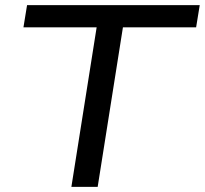

<svg xmlns="http://www.w3.org/2000/svg" viewBox="-20 -725 795 745"><path d="M257 0 355 -619H71L85 -705H755L741 -619H457L359 0Z"/></svg>

Font: Nunito Sans 10pt SemiExpanded Medium
Style: Italic
Weight: 500
Width: 6
Italic angle: -9°
Designer: Vernon Adams
Foundry: Vernon Adams
Version: Version 3.101;gftools[0.9.27]